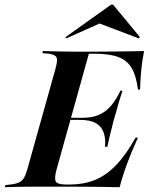

<svg xmlns="http://www.w3.org/2000/svg" viewBox="-46 -785 625 805"><path d="M107.3 -2.4Q79 -2.4 54 -2Q29 -1.6 8.9 -1.2Q-11.3 -0.8 -25.8 0L-23.4 -8.9L-3.2 -11.3Q19.4 -13.7 33.1 -19.8Q46.8 -25.8 54.4 -39.1Q62.1 -52.4 69.4 -78.2L185.5 -492.7Q192.7 -518.5 193.1 -532.3Q193.5 -546 183.9 -552Q174.2 -558.1 152.4 -560.5L131.5 -562.1L133.9 -571Q147.6 -571 168.1 -570.2Q188.7 -569.4 214.1 -569Q239.5 -568.5 268.5 -568.5H266.9H362.9Q395.2 -568.5 429.8 -569Q464.5 -569.4 497.6 -569.8Q530.6 -570.2 558.1 -571Q550.8 -534.7 546.8 -496.4Q542.7 -458.1 541.1 -409.7H532.3Q525.8 -464.5 507.3 -497.6Q488.7 -530.6 451.6 -545.2Q414.5 -559.7 351.6 -559.7H326.6L191.1 -74.2Q180.6 -35.5 188.3 -23.4Q196 -11.3 232.3 -11.3H246.8Q303.2 -11.3 350.4 -29.8Q397.6 -48.4 439.5 -91.5Q481.5 -134.7 522.6 -208.1H532.3Q504.8 -147.6 486.3 -97.2Q467.7 -46.8 455.6 0Q421.8 -0.8 390.3 -1.2Q358.9 -1.6 323.8 -2Q288.7 -2.4 243.5 -2.4H113.7ZM222.6 -282.3 224.2 -291.1H387.1L384.7 -282.3ZM394.4 -169.4Q397.6 -204.8 388.3 -230.2Q379 -255.6 355.2 -269Q331.5 -282.3 289.5 -282.3L300.8 -291.1Q340.3 -291.1 369 -303.6Q397.6 -316.1 419.4 -341.5Q441.1 -366.9 458.9 -404.8H467.7Q452.4 -358.9 446 -333.9Q439.5 -308.9 432.3 -287.1Q425.8 -260.5 419.4 -235.5Q412.9 -210.5 404 -169.4ZM232.3 -624.2 228.2 -629 419.4 -765.3H428.2L540.3 -629.8L535.5 -624.2L354.8 -692.7L416.1 -706.5Z"/></svg>

Font: Playfair 144pt
Style: Bold Italic
Weight: 700
Italic angle: -15.6°
Designer: Claus Eggers Sørensen
Foundry: Claus Eggers Sørensen
Version: Version 2.203